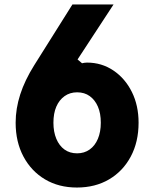

<svg xmlns="http://www.w3.org/2000/svg" viewBox="-20 -820 690 859"><path d="M324 19Q243 19 181.5 -17.5Q120 -54 85 -119.5Q50 -185 50 -271Q50 -334 70.5 -397.5Q91 -461 133 -528L304 -800H488L327 -554L347 -537Q351 -538 357 -539Q363 -540 369 -540Q435 -540 487.5 -504.5Q540 -469 570 -408.5Q600 -348 600 -271Q600 -185 565 -119.5Q530 -54 468 -17.5Q406 19 324 19ZM219 -271Q219 -230 232 -199Q245 -168 268.5 -151Q292 -134 325 -134Q357 -134 381 -151Q405 -168 418 -199Q431 -230 431 -271Q431 -313 418 -343Q405 -373 381.5 -390Q358 -407 325 -407Q293 -407 269 -390Q245 -373 232 -343Q219 -313 219 -271Z"/></svg>

Font: Martian Mono SemiCondensed
Style: Bold
Weight: 700
Width: 4
Designer: Roman Shamin
Foundry: Evil Martians
Version: Version 1.000